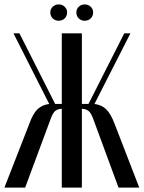

<svg xmlns="http://www.w3.org/2000/svg" viewBox="-22 -850 651 870"><path d="M515 0 402 -307Q391 -338 379.5 -347Q368 -356 351 -357H349V0H258V-357H256Q240 -356 228.5 -347.5Q217 -339 206 -307L92 0H-2L110 -287Q127 -335 148 -355Q169 -375 201 -379L39 -699H66L228 -379H258V-699H349V-379H379L541 -699H569L406 -379Q438 -375 459 -355Q480 -335 498 -287L609 0ZM206 -794Q206 -809 217 -819.5Q228 -830 244 -830Q260 -830 271 -819.5Q282 -809 282 -794Q282 -777 271 -766.5Q260 -756 244 -756Q228 -756 217 -766.5Q206 -777 206 -794ZM324 -794Q324 -809 335 -819.5Q346 -830 361 -830Q378 -830 389 -819.5Q400 -809 400 -794Q400 -777 389 -766.5Q378 -756 361 -756Q346 -756 335 -766.5Q324 -777 324 -794Z"/></svg>

Font: Moniqa SemBd Heading
Style: Regular
Weight: 600
Designer: Rajesh Rajput
Foundry: Rajesh Rajput
Version: Version 1.000